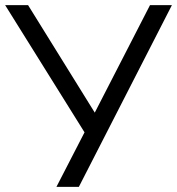

<svg xmlns="http://www.w3.org/2000/svg" viewBox="-21 -725 687 745"><path d="M198 0 316 -229V-197L-1 -705H88L356 -273H339L561 -705H646L285 0Z"/></svg>

Font: NunitoSans1
Style: Book
Weight: 400
Designer: Vernon Adams
Foundry: Vernon Adams
Version: Version 3.101;gftools[0.9.27]